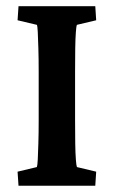

<svg xmlns="http://www.w3.org/2000/svg" viewBox="-20 -593 363 613"><path d="M39.1 0 36.1 -44.9 97.7 -59.6Q99.6 -64.5 100.6 -84Q101.6 -103.5 102.5 -135.7Q103.5 -168 103.5 -208V-364.3Q103.5 -406.2 102.5 -438.5Q101.6 -470.7 100.6 -490.7Q99.6 -510.7 97.7 -513.7L36.1 -528.3L39.1 -573.2H284.2L287.1 -528.3L225.6 -513.7Q223.6 -509.8 222.2 -490.2Q220.7 -470.7 220.2 -438.5Q219.7 -406.2 219.7 -364.3V-208Q219.7 -168 220.2 -135.7Q220.7 -103.5 222.2 -84Q223.6 -64.5 225.6 -59.6L287.1 -44.9L284.2 0Z"/></svg>

Font: Crimson Pro ExtraLight SemiBold
Style: Regular
Weight: 600
Version: Version 1.002